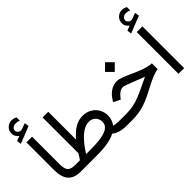

<svg xmlns="http://www.w3.org/2000/svg" viewBox="-70 -1428 1977 1977"><g transform="rotate(-45 919.0 -439.0)"><path d="M16.6 -686.5 23.4 -638.7 209.5 -712.4 202.6 -760.7 138.2 -737.3C136.2 -736.8 134.8 -735.8 133.3 -735.8C129.4 -735.4 125.5 -734.9 122.1 -734.9C96.2 -734.9 76.2 -755.9 75.7 -775.9C75.7 -792 81.5 -804.7 93.8 -813C105.5 -821.3 118.2 -825.7 132.3 -825.7C147.5 -825.7 165 -824.2 185.1 -814L184.6 -862.3C166.5 -872.6 147 -877.9 125.5 -877.9C100.6 -877.9 78.6 -869.1 59.6 -851.1C40 -833 30.3 -810.1 30.3 -782.2C30.3 -743.7 48.3 -724.6 70.3 -707.5ZM74.7 -205.6C74.7 -63 134.8 0 259.3 0H271.5V-88.9H259.3C225.1 -88.9 199.7 -96.7 182.6 -112.8C165.5 -128.9 157.2 -159.7 157.2 -205.6V-608.9H74.7Z M675.8 -393.6C596.2 -393.6 526.9 -351.1 456.5 -266.6V-672.4H374V-150.4C361.8 -130.4 347.2 -109.9 335 -88.9H252V0H504.9C620.1 0 709 -18.1 762.2 -47.9C798.8 -18.1 849.6 0 932.1 0H946.3V-88.9H931.6C872.6 -88.9 845.2 -93.8 827.1 -98.1C852.1 -130.9 864.7 -168.5 865.2 -210C865.2 -314 785.6 -393.6 675.8 -393.6ZM677.7 -304.7C708 -304.7 732.4 -295.4 751 -276.4C769.5 -257.3 778.8 -233.9 778.8 -205.1C778.8 -124.5 688.5 -88.9 502.9 -88.9H423.8C515.1 -232.9 599.6 -304.7 677.7 -304.7Z M1160.2 -549.3 1231 -478.5 1301.8 -549.3 1231 -620.1ZM926.8 0H1008.3C1147 0 1231 -36.6 1357.4 -103.5C1460.9 -158.2 1522 -182.1 1563.5 -186.5V-271C1433.6 -275.9 1260.3 -397 1180.7 -397C1104 -397 1048.3 -351.6 1005.4 -281.7L998 -270L1072.8 -233.4L1085.9 -250C1111.3 -282.7 1140.6 -309.1 1180.2 -309.1C1207 -309.1 1324.2 -256.8 1416 -223.1C1249.5 -147 1163.6 -88.9 1009.8 -88.9H926.8Z M1623 -686.5 1629.9 -638.7 1815.9 -712.4 1809.1 -760.7 1744.6 -737.3C1742.7 -736.8 1741.2 -735.8 1739.7 -735.8C1735.8 -735.4 1731.9 -734.9 1728.5 -734.9C1702.6 -734.9 1682.6 -755.9 1682.1 -775.9C1682.1 -792 1688 -804.7 1700.2 -813C1711.9 -821.3 1724.6 -825.7 1738.8 -825.7C1753.9 -825.7 1771.5 -824.2 1791.5 -814L1791 -862.3C1772.9 -872.6 1753.4 -877.9 1731.9 -877.9C1707 -877.9 1685.1 -869.1 1666 -851.1C1646.5 -833 1636.7 -810.1 1636.7 -782.2C1636.7 -743.7 1654.8 -724.6 1676.8 -707.5ZM1681.2 -608.9V-0.5H1763.7V-608.9Z"/></g></svg>

Font: Vazirmatn
Style: Regular
Weight: 400
Designer: Saber Rastikerdar
Foundry: Saber Rastikerdar
Version: Version 33.003